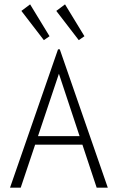

<svg xmlns="http://www.w3.org/2000/svg" viewBox="-20 -860 540 880"><path d="M367 -197H125L135 -236H355ZM250 -522 75 0H26L246 -634H254L474 0H423ZM181 -676 78 -810 118 -840 207 -694ZM341 -676 238 -810 278 -840 367 -694Z"/></svg>

Font: Inconsolata Light
Style: Regular
Weight: 300
Designer: Raph Levien, Cyreal, Brenton Simpson
Foundry: Raph Levien, Cyreal, Google
Version: Version 3.001